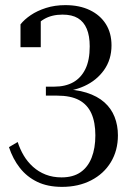

<svg xmlns="http://www.w3.org/2000/svg" viewBox="-20 -639 515 749"><path d="M216 -291 242 -278V-295L200 -281Q260 -281 308.5 -303Q357 -325 386 -366Q415 -407 415 -462Q415 -510 393 -545Q371 -580 330.5 -599.5Q290 -619 235 -619Q194 -619 159.5 -608Q125 -597 100 -580Q75 -563 60 -544V-455H139V-572Q131 -571 125 -565.5Q119 -560 114.5 -551.5Q110 -543 107.5 -533.5Q105 -524 104 -514Q122 -547 152 -564.5Q182 -582 224 -582Q261 -582 284 -568Q307 -554 318.5 -526.5Q330 -499 330 -458Q330 -404 313 -369.5Q296 -335 265.5 -318Q235 -301 192 -301H159V-266H202Q256 -266 288.5 -248.5Q321 -231 336.5 -196.5Q352 -162 352 -111Q352 -61 337.5 -24Q323 13 294 33Q265 53 220 53Q186 53 158 42Q130 31 108.5 11.5Q87 -8 72.5 -32.5Q58 -57 49 -85L15 -65Q30 -19 57.5 16Q85 51 125.5 70.5Q166 90 222 90Q286 90 335.5 64.5Q385 39 412.5 -6.5Q440 -52 440 -111Q440 -150 427 -183Q414 -216 387 -240Q360 -264 317.5 -277.5Q275 -291 216 -291Z"/></svg>

Font: Roboto Serif 120pt ExtraCondensed
Style: Regular
Weight: 400
Width: 2
Designer: Greg Gazdowicz
Foundry: Commercial Type
Version: Version 1.008